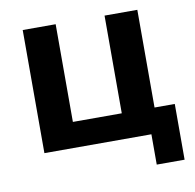

<svg xmlns="http://www.w3.org/2000/svg" viewBox="-76 -617 841 828"><g transform="rotate(-10 344.0 -203.0)"><path d="M544.7 0H76.2V-539.1H220.5V-111.3H434.6V-539.1H578.1V-111.3H666.7V132.8H544.7Z"/></g></svg>

Font: Min Sans VF VF
Style: Regular
Weight: 400
Designer: Jinseong-Kim, NotoSansCJK, Nunito
Foundry: Jinseong-Kim
Version: Version 1.420;Glyphs 3.1.2 (3151)